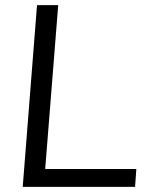

<svg xmlns="http://www.w3.org/2000/svg" viewBox="-20 -732 585 752"><path d="M125 -712H208L157 -70H514L509 0H69Z"/></svg>

Font: Muli
Style: Italic
Weight: 400
Italic angle: -4.541°
Designer: Vernon Adams
Foundry: Vernon Adams
Version: Version 2.001